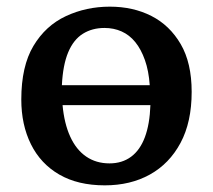

<svg xmlns="http://www.w3.org/2000/svg" viewBox="-20 -543 639 577"><path d="M295 14Q214 14 158 -18.5Q102 -51 73 -109.5Q44 -168 44 -244Q44 -344 80.5 -405Q117 -466 178 -494.5Q239 -523 310 -523Q380 -523 435 -495Q490 -467 523 -410.5Q556 -354 556 -267Q556 -176 522.5 -113.5Q489 -51 430.5 -18.5Q372 14 295 14ZM309 -52Q347 -52 374 -72Q401 -92 415.5 -131Q430 -170 432 -227H168Q173 -172 191 -132.5Q209 -93 239 -72.5Q269 -52 309 -52ZM166 -287H430Q427 -330 415.5 -362.5Q404 -395 386.5 -416.5Q369 -438 345.5 -448.5Q322 -459 294 -459Q257 -459 229 -441.5Q201 -424 185 -386Q169 -348 166 -287Z"/></svg>

Font: Literata 18pt Medium
Style: Regular
Weight: 500
Designer: Latin by Veronika Burian and Jose Scaglione. Greek by Irene Vlachou. Cyrillic by Vera Evstafieva.
Foundry: TypeTogether
Version: Version 3.103;gftools[0.9.29]